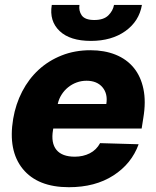

<svg xmlns="http://www.w3.org/2000/svg" viewBox="-20 -759 643 789"><path d="M34.1 -270.6Q44.4 -331.3 71.2 -383Q98 -434.7 138.8 -472.3Q179.7 -509.9 233.5 -531.2Q287.3 -552.6 351.6 -552.6Q409.4 -552.6 454.9 -534.3Q500.4 -516 529.5 -480.6Q558.6 -445.3 569.4 -393.3Q580.3 -341.3 568.9 -274.1L562.1 -230.8H198.9L197.8 -224.4Q188.9 -171.2 212 -143.1Q235.1 -115.1 287.3 -115.1Q321.7 -115.1 349.1 -129.1Q376.4 -143.1 391.3 -170.8L549.7 -166.2Q520.6 -85.9 446 -38Q371.1 10.3 263.1 10.3Q134.9 10.3 73.5 -65Q12.4 -140.3 34.1 -270.6ZM192.8 -738.6H306.5Q302.9 -714.8 315.7 -696Q329.2 -676.8 367.5 -676.8Q405.9 -676.8 425.1 -695.7Q444.2 -714.5 448.5 -738.6H563.2Q551.8 -671.9 495.4 -631.4Q438.6 -590.9 353.7 -590.9Q267.8 -590.9 225.1 -631.4Q181.8 -672.6 192.8 -738.6ZM217.3 -331.7H416.9Q423.7 -373.6 400.9 -400.6Q378.2 -427.2 335.6 -427.2Q314.3 -427.2 294.9 -420.1Q275.6 -413 259.8 -400.2Q244 -387.4 233 -370Q221.9 -352.6 217.3 -331.7Z"/></svg>

Font: Inter P Extra Bold
Style: Italic
Weight: 800
Italic angle: 9.39999°
Designer: Rasmus Andersson
Foundry: rsms
Version: Version 3.018;git-588b23468